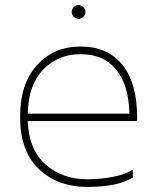

<svg xmlns="http://www.w3.org/2000/svg" viewBox="-20 -725 621 755"><path d="M502 -27Q444 10 324 10Q206 10 132.5 -60.5Q59 -131 59 -265Q59 -396 125.5 -469Q192 -542 297 -542Q403 -542 461 -470.5Q519 -399 519 -265V-249H89Q93 -137 159 -78.5Q225 -20 324 -20Q375 -20 426 -30Q477 -40 502 -58ZM297 -512Q208 -512 149.5 -451Q91 -390 89 -278H489Q486 -392 436.5 -452Q387 -512 297 -512ZM308 -659Q300 -651 289 -651Q278 -651 270 -659Q262 -667 262 -678Q262 -689 270 -697Q278 -705 289 -705Q300 -705 308 -697Q316 -689 316 -678Q316 -667 308 -659Z"/></svg>

Font: Roundo ExtraLight
Style: Regular
Weight: 250
Designer: Namrata Goyal (Gurmukhi), Shiva Nallaperumal (Latin)
Foundry: Indian Type Foundry
Version: Version 1.000;PS 1.0;hotconv 1.0.88;makeotf.lib2.5.647800